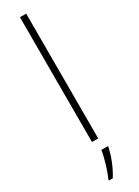

<svg xmlns="http://www.w3.org/2000/svg" viewBox="-258 -776 733 1013"><g transform="rotate(-30 108.5 -269.5)"><path d="M128 0V-760H90V0ZM152 68V61H112C106 104 82 183 66 214V221H89C119 175 141 116 152 68Z"/></g></svg>

Font: Noto Sans Sinhala UI ExtraLight
Style: Regular
Weight: 200
Designer: Jelle Bosma - Monotype Design Team
Foundry: Monotype Imaging Inc.
Version: Version 2.006